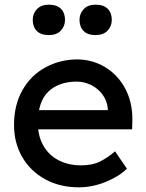

<svg xmlns="http://www.w3.org/2000/svg" viewBox="-20 -791 626 821"><path d="M522 -69Q488 -36 431.5 -13Q375 10 317 10Q236 10 173 -24.5Q110 -59 75 -119.5Q40 -180 40 -257Q40 -342 76 -405.5Q112 -469 173.5 -502.5Q235 -536 308 -537Q374 -537 428.5 -504.5Q483 -472 514.5 -414Q546 -356 546 -282L545 -238H116L93 -320H456L441 -303V-327Q438 -360 418.5 -386.5Q399 -413 369.5 -427.5Q340 -442 308 -442Q232 -442 187 -399.5Q142 -357 142 -264Q142 -210 165 -169Q188 -128 230 -106Q272 -84 327 -84Q375 -84 408 -100.5Q441 -117 472 -144L523 -69ZM120 -706Q120 -733 138 -752Q156 -771 189 -771Q223 -771 240.5 -753.5Q258 -736 258 -706Q258 -679 240 -660Q222 -641 189 -641Q155 -641 137.5 -658.5Q120 -676 120 -706ZM320 -706Q320 -733 338 -752Q356 -771 389 -771Q423 -771 440.5 -753.5Q458 -736 458 -706Q458 -679 440 -660Q422 -641 389 -641Q355 -641 337.5 -658.5Q320 -676 320 -706Z"/></svg>

Font: Lexend
Style: Regular
Weight: 400
Designer: Thomas Jockin
Foundry: Lexend
Version: Version 1.000